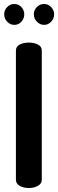

<svg xmlns="http://www.w3.org/2000/svg" viewBox="-20 -945 292 965"><path d="M60 -41V-691Q60 -711 79 -721Q98 -731 125 -731Q152 -731 171 -721Q190 -711 190 -691V-41Q190 -22 170.5 -11Q151 0 125 0Q98 0 79 -11Q60 -22 60 -41ZM16 -909.5Q31 -925 52 -925Q73 -925 87.5 -909.5Q102 -894 102 -873Q102 -852 87.5 -836Q73 -820 52 -820Q31 -820 16 -836Q1 -852 1 -873Q1 -894 16 -909.5ZM202 -925Q222 -925 237 -909.5Q252 -894 252 -873Q252 -852 237 -836Q222 -820 202 -820Q181 -820 165.5 -836Q150 -852 150 -873Q150 -894 165 -909.5Q180 -925 202 -925Z"/></svg>

Font: Dosis
Style: Bold
Weight: 700
Designer: Edgar Tolentino, Pablo Impallari, Igino Marini
Foundry: Edgar Tolentino, Pablo Impallari, Igino Marini
Version: Version 1.007